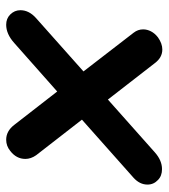

<svg xmlns="http://www.w3.org/2000/svg" viewBox="18 -553 545 621"><g transform="rotate(-90 290.5 -242.5)"><path d="M568 -449Q568 -421 542 -398L370 -245L495 -83Q506 -69 506 -52Q506 -39 499.5 -26.5Q493 -14 480 -4Q460 10 441 10Q415 10 397 -14L279 -166L108 -14Q82 9 54 9Q32 9 19 -4Q4 -18 4 -38Q4 -63 26 -83L214 -250L99 -398Q87 -415 87 -433Q87 -462 113 -482Q129 -495 149 -495Q177 -495 197 -469L305 -330L462 -469Q491 -495 521 -495Q541 -495 554 -482Q568 -468 568 -449Z"/></g></svg>

Font: Kodchasan
Style: Bold Italic
Weight: 700
Italic angle: -10°
Version: Version 1.000; ttfautohint (v1.6)